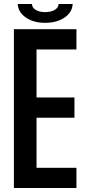

<svg xmlns="http://www.w3.org/2000/svg" viewBox="-20 -947 435 967"><path d="M50 0V-800H365V-698H164V-456H355V-354H164V-102H365V0ZM69 -927H141Q141 -909 159.5 -897.5Q178 -886 207 -886Q237 -886 256 -897.5Q275 -909 275 -927H346Q344 -885 305 -858.5Q266 -832 207 -832Q149 -832 110.5 -858.5Q72 -885 69 -927Z"/></svg>

Font: Big Shoulders Text
Style: Bold
Weight: 700
Designer: Patric King
Foundry: XO Type Co
Version: Version 1.000; ttfautohint (v1.8.2)